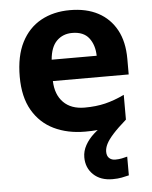

<svg xmlns="http://www.w3.org/2000/svg" viewBox="-55 -602 701 888"><g transform="rotate(-5 295.5 -158.0)"><path d="M413 111Q413 131 424 141Q435 151 452 151Q468 151 483 148Q498 145 508 142V229Q492 233 474 236.5Q456 240 432 240Q376 240 343 208.5Q310 177 310 128Q310 99 325 72Q340 45 365 22.5Q390 0 420 -17L517 -29Q477 6 454.5 31Q432 56 422.5 75Q413 94 413 111ZM303 -556Q379 -556 433.5 -527Q488 -498 518 -443Q548 -388 548 -308V-236H196Q198 -173 233.5 -137Q269 -101 332 -101Q385 -101 428 -111.5Q471 -122 517 -144V-29Q477 -9 432.5 0.5Q388 10 325 10Q243 10 180 -20.5Q117 -51 81 -113Q45 -175 45 -269Q45 -365 77.5 -428.5Q110 -492 168 -524Q226 -556 303 -556ZM304 -450Q261 -450 232.5 -422Q204 -394 199 -335H408Q407 -385 382 -417.5Q357 -450 304 -450Z"/></g></svg>

Font: Noto Sans Thaana
Style: Regular
Weight: 400
Designer: Monotype Design Team
Foundry: Monotype Imaging Inc.
Version: Version 2.001